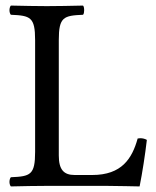

<svg xmlns="http://www.w3.org/2000/svg" viewBox="-20 -667 561 689"><path d="M149 0H362C389 0 481 2 481 2C491 -48 501 -113 507 -165C500 -169 492 -171 483 -171C480 -171 477 -170 474 -170C454 -98 417 -39 311 -39H248C209 -39 191 -58 191 -109V-523C191 -606 208 -611 278 -614C281 -617 282 -624 282 -630C282 -637 281 -644 278 -647C233 -646 186 -645 148 -645C112 -645 65 -646 19 -647C16 -644 14 -637 14 -630C14 -624 16 -617 19 -614C89 -611 106 -606 106 -523V-122C106 -39 89 -34 19 -31C16 -28 14 -21 14 -14C14 -8 16 -1 19 2C58 1 115 0 149 0Z"/></svg>

Font: Ponomar Unicode
Style: Regular
Weight: 400
Version: 1.3